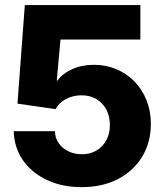

<svg xmlns="http://www.w3.org/2000/svg" viewBox="-20 -748 668 778"><path d="M311 10.3Q231.9 10.3 170.4 -18.6Q108.9 -47.4 73.2 -98.4Q37.6 -149.4 35.6 -216.3H202.6Q203.1 -188.5 218 -167.5Q232.9 -146.5 257.3 -134.8Q281.7 -123 311.5 -123Q345.2 -123 370.6 -137.9Q396 -152.8 410.6 -179.4Q425.3 -206.1 425.3 -241.2Q425.3 -277.3 410.6 -304.4Q396 -331.5 370.4 -346.7Q344.7 -361.8 310.5 -361.8Q275.9 -361.8 247.3 -346.7Q218.8 -331.5 205.1 -305.7L50.8 -328.1L80.6 -727.5H548.8V-587.9H225.1L210 -421.4H212.9Q232.9 -449.7 272 -467.5Q311 -485.4 360.4 -485.4Q409.2 -485.4 451.2 -467.8Q493.2 -450.2 524.7 -418Q556.2 -385.7 573.7 -342Q591.3 -298.3 591.3 -246.1Q591.3 -171.4 556.4 -113.5Q521.5 -55.7 458.5 -22.7Q395.5 10.3 311 10.3Z"/></svg>

Font: Inter 18pt ExtraBold
Style: Regular
Weight: 800
Designer: Rasmus Andersson
Foundry: rsms
Version: Version 4.001;git-66647c0bb